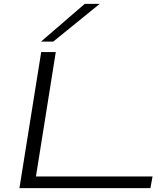

<svg xmlns="http://www.w3.org/2000/svg" viewBox="-20 -968 859 988"><path d="M80 0 192 -700H267L165 -60H765L754 0ZM191 -754 416 -948H493L254 -754Z"/></svg>

Font: Georama ExtraExtended Light
Style: Italic
Weight: 300
Width: 8
Italic angle: -9°
Designer: Jean-Baptiste Levee
Foundry: Production Type
Version: Version 1.000